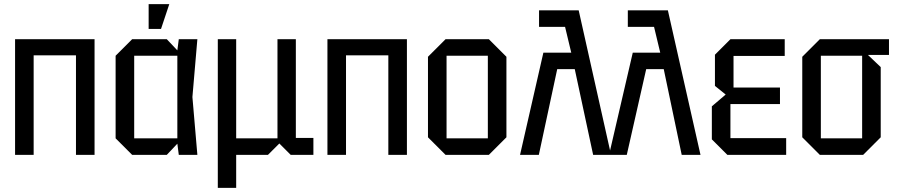

<svg xmlns="http://www.w3.org/2000/svg" viewBox="-20 -750 4346 930"><path d="M53 0V-560H438V0H348V-482H143V0Z M620 0 540 -80V-480L620 -560H788L839 -506L846 -560H936L912 -280L936 0H846L839 -54L788 0ZM630 -80H839V-480H630ZM700 -610V-730H800L760 -610Z M1035 160V-560H1124V-80H1324V-560H1413V-82H1498V0H1388L1333 -55L1278 0H1124V160Z M1566 0V-560H1951V0H1861V-482H1656V0Z M2053 -85V-475L2138 -560H2348L2433 -475V-85L2348 0H2138ZM2143 -80H2343V-480H2143Z M2591 -700H2783L2935 -21L3045 -495H3178L3148 -620H3021V-700H3215L3373 0H3282L3195 -415H3110L3016 0H2853L2764 -415H2679L2590 0H2499L2612 -495H2747L2717 -620H2591Z M3503 0 3428 -75V-235L3495 -292L3443 -334V-485L3518 -560H3781V-479H3533V-326H3758V-246H3518V-81H3788V0Z M3866 -85V-475L3951 -560H4286V-484H4184L4246 -425V-85L4161 0H3951ZM3956 -80H4156V-480H3956Z"/></svg>

Font: Tektur SemiCondensed
Style: Regular
Weight: 400
Width: 4
Designer: Adam Jagosz
Foundry: Adam Jagosz
Version: Version 1.005;gftools[0.9.30]